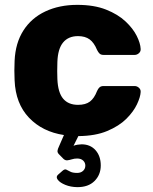

<svg xmlns="http://www.w3.org/2000/svg" viewBox="-20 -550 630 790"><path d="M297.5 220Q270.7 219.6 248.9 210.7Q227.1 201.9 217.9 189.9Q208.7 177.9 218.6 169L237 152.9Q246 144.9 252.4 147.7Q258.7 150.5 268.7 156Q278.6 161.5 297.5 161.5Q312.6 161.5 321.9 152.9Q331.1 144.3 331.1 131.5Q331.1 119.1 322.2 110.7Q313.2 102.2 297.5 102.2Q285.9 102.2 275.7 105.5Q265.5 108.7 257.1 109.6Q248.6 110.5 241.2 103.7L222.1 84.2Q215.9 77.6 216.6 70.7Q217.2 63.7 222.7 52.4L243.1 5.6Q154.4 -7.8 99.2 -65.8Q44 -123.9 40.1 -219.4Q39.1 -235 39.1 -259.4Q39.1 -283.8 40.1 -300Q43.4 -373.2 76.4 -424.7Q109.4 -476.2 166.8 -503.1Q224.2 -530 298 -530Q367.2 -530 416.4 -510.5Q465.5 -491 496.4 -461.9Q527.4 -432.8 542.6 -402.3Q557.7 -371.8 558.7 -349.1Q559.7 -338.5 551.8 -331.3Q543.9 -324 533.6 -324H406.5Q395.9 -324 390.1 -329.1Q384.4 -334.3 379.4 -344.4Q367.1 -374.5 348.8 -387.9Q330.4 -401.4 301.1 -401.4Q261.2 -401.4 239.6 -375.2Q217.9 -349 216.1 -295Q214.7 -255 216.1 -224.4Q218.5 -169.1 239.9 -143.9Q261.2 -118.6 301.1 -118.6Q332.2 -118.6 350 -132.1Q367.8 -145.5 379.4 -175.6Q383.8 -185.7 389.8 -190.9Q395.9 -196 406.5 -196H533.6Q543.9 -196 551.8 -188.7Q559.7 -181.5 558.7 -170.9Q557.7 -150.7 543.5 -120.6Q529.2 -90.4 499.6 -60.9Q469.9 -31.5 421.4 -11.1Q372.9 9.4 302.4 10L282.5 49.9Q288.5 47.1 299 45.4Q309.5 43.8 315.5 43.8Q351.6 43.8 373.1 68Q394.6 92.3 394.6 130.8Q394.6 169.2 368.9 194.8Q343.2 220.4 297.5 220Z"/></svg>

Font: Rubik Light
Style: Regular
Weight: 300
Designer: Hubert and Fischer
Foundry: Hubert and Fischer
Version: Version 2.300;gftools[0.9.30]